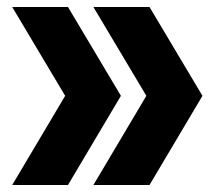

<svg xmlns="http://www.w3.org/2000/svg" viewBox="-20 -531 631 551"><path d="M248 0 400 -256 248 -511H409L561 -256L409 0ZM15 0 167 -256 15 -511H175L327 -256L175 0Z"/></svg>

Font: Overpass Black
Style: Regular
Weight: 900
Designer: Delve Withrington, Dave Bailey, Thomas Jockin
Foundry: Delve Fonts LLC
Version: Version 4.000; ttfautohint (v1.8.3)